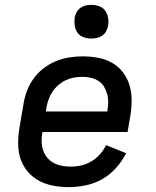

<svg xmlns="http://www.w3.org/2000/svg" viewBox="-20 -759 640 787"><path d="M263 8Q231 8 200 2.5Q169 -3 142 -17Q115 -31 95 -54Q75 -77 65 -105.5Q55 -134 54.5 -166.5Q54 -199 59 -231L76 -331Q80 -358 90 -385Q100 -412 117 -436Q134 -460 158 -478.5Q182 -497 208.5 -508Q235 -519 263 -523.5Q291 -528 318 -528Q350 -528 380.5 -522.5Q411 -517 437.5 -502.5Q464 -488 482.5 -464.5Q501 -441 510 -412.5Q519 -384 519.5 -352.5Q520 -321 515 -289L503 -218H154V-217Q150 -198 150.5 -179.5Q151 -161 156.5 -144Q162 -127 173 -113.5Q184 -100 199.5 -91.5Q215 -83 233.5 -79.5Q252 -76 270 -76Q292 -76 313.5 -81Q335 -86 354.5 -97.5Q374 -109 389.5 -126.5Q405 -144 415 -164L497 -131Q481 -99 456 -71Q431 -43 399.5 -25Q368 -7 332.5 0.5Q297 8 263 8ZM168 -302H420V-303Q423 -321 423.5 -338.5Q424 -356 419.5 -372.5Q415 -389 406.5 -403.5Q398 -418 384 -427Q370 -436 353 -440Q336 -444 318 -444Q301 -444 283.5 -441Q266 -438 250 -430.5Q234 -423 219.5 -410.5Q205 -398 195 -383Q185 -368 179 -351Q173 -334 170 -317ZM354 -601Q338 -601 322.5 -606.5Q307 -612 298 -624.5Q289 -637 286.5 -653.5Q284 -670 286 -687Q288 -698 294 -709Q300 -720 310 -727Q320 -734 331.5 -736.5Q343 -739 355 -739Q371 -739 386.5 -733.5Q402 -728 411 -715.5Q420 -703 423 -686.5Q426 -670 423 -653Q421 -642 415 -631Q409 -620 399 -613Q389 -606 377.5 -603.5Q366 -601 354 -601Z"/></svg>

Font: Iosevka Aile Medium
Style: Italic
Weight: 500
Italic angle: -9°
Designer: Belleve Invis
Foundry: Belleve Invis
Version: Version 31.1.0; ttfautohint (v1.8.4)